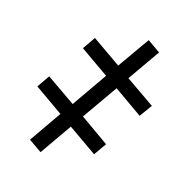

<svg xmlns="http://www.w3.org/2000/svg" viewBox="-116 -741 840 854"><g transform="rotate(20 304.5 -313.5)"><path d="M445.8 -629.9 507.8 -594.2 418.9 -439.9 559.1 -359.9 522.9 -299.8 384.8 -379.9 287.1 -210.9 425.8 -129.9 391.1 -69.8 252 -149.9 164.1 2.9 101.1 -33.2 189 -187 50.8 -267.1 85 -327.1 225.1 -247.1 321.8 -416 183.1 -496.1 217.8 -557.1 356.9 -477.1Z"/></g></svg>

Font: Droid Sans Thai
Style: Bold
Weight: 700
Designer: Steve Matteson
Foundry: Ascender Corporation
Version: Version 1.00